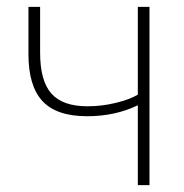

<svg xmlns="http://www.w3.org/2000/svg" viewBox="-20 -540 538 560"><path d="M382 0V-233Q316 -201 234 -201Q145 -201 104 -245Q63 -289 63 -382V-520H97V-386Q97 -304 130 -267Q163 -230 235 -230Q277 -230 318 -240Q359 -250 382 -264V-520H416V0Z"/></svg>

Font: Raleway ExtraLight
Style: Regular
Weight: 200
Designer: Matt McInerney, Pablo Impallari, Rodrigo Fuenzalida
Foundry: Matt McInerney, Pablo Impallari, Rodrigo Fuenzalida
Version: Version 4.026